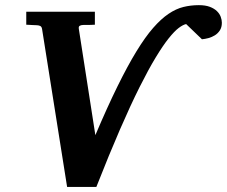

<svg xmlns="http://www.w3.org/2000/svg" viewBox="-20 -717 890 753"><path d="M243.2 16.1 145 -603Q143.6 -612.8 137 -615.5Q130.4 -618.2 122.1 -618.2Q115.7 -618.2 108.9 -618.7Q103 -619.1 96.2 -619.4Q89.4 -619.6 83 -620.1V-670.9H352.1V-620.1Q343.8 -619.6 336.2 -619.4Q328.6 -619.1 321.8 -619.1H307.1Q298.8 -619.1 293.2 -616.2Q287.6 -613.3 289.1 -604L354 -187Q400.9 -297.4 440.7 -378.2Q480.5 -459 515.1 -515.6Q549.8 -572.3 580.8 -607.7Q611.8 -643.1 641.1 -662.8Q670.4 -682.6 699.5 -689.7Q728.5 -696.8 759.8 -696.8Q785.6 -696.8 803 -690.2Q820.3 -683.6 830.8 -673.3Q841.3 -663.1 845.7 -650.9Q850.1 -638.7 850.1 -627.9Q850.1 -609.9 842.3 -597.9Q834.5 -585.9 822.8 -578.6Q811 -571.3 797.4 -567.6Q783.7 -564 772 -563L710 -622.6Q697.8 -620.1 680.9 -607.4Q664.1 -594.7 641.6 -566.7Q619.1 -538.6 590.8 -491.9Q562.5 -445.3 527.3 -375.2Q492.2 -305.2 450.2 -208.5Q408.2 -111.8 357.9 16.1Z"/></svg>

Font: Charis SIL
Style: Bold Italic
Weight: 700
Italic angle: -11°
Foundry: SIL International
Version: Version 4.112